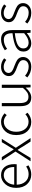

<svg xmlns="http://www.w3.org/2000/svg" viewBox="1460 -2046 600 3559"><g transform="rotate(-90 1759.5 -267.0)"><path d="M304 13Q198 13 127 -62.5Q56 -138 56 -266Q56 -391 125.5 -469Q195 -547 290 -547Q387 -547 441.5 -481.5Q496 -416 496 -299Q496 -276 493 -257H115Q117 -159 170.5 -97.5Q224 -36 310 -36Q386 -36 452 -82L474 -39Q391 13 304 13ZM115 -303H443Q443 -398 402.5 -447.5Q362 -497 291 -497Q223 -497 173 -444.5Q123 -392 115 -303Z M549 0 729 -279 564 -533H628L710 -402Q735 -361 767 -314H771Q777 -324 824 -402L903 -533H964L799 -273L979 0H914L823 -141Q797 -189 762 -238H757Q747 -222 727 -189.5Q707 -157 697 -141L611 0Z M1279 13Q1172 13 1103.5 -61.5Q1035 -136 1035 -266Q1035 -395 1107 -471Q1179 -547 1282 -547Q1365 -547 1438 -482L1405 -442Q1348 -496 1283 -496Q1203 -496 1149.5 -431.5Q1096 -367 1096 -266Q1096 -164 1147 -100.5Q1198 -37 1282 -37Q1355 -37 1421 -96L1449 -56Q1370 13 1279 13Z M1731 13Q1648 13 1609 -37.5Q1570 -88 1570 -192V-533H1628V-199Q1628 -116 1655.5 -77.5Q1683 -39 1744 -39Q1789 -39 1826 -63Q1863 -87 1910 -143V-533H1968V0H1919L1914 -88H1911Q1823 13 1731 13Z M2299 13Q2191 13 2103 -60L2134 -102Q2213 -35 2302 -35Q2360 -35 2392 -63.5Q2424 -92 2424 -136Q2424 -178 2389.5 -203.5Q2355 -229 2295 -250Q2256 -264 2234 -273.5Q2212 -283 2183.5 -301.5Q2155 -320 2141.5 -345Q2128 -370 2128 -403Q2128 -464 2175 -505.5Q2222 -547 2303 -547Q2387 -547 2458 -490L2428 -450Q2364 -498 2301 -498Q2245 -498 2215.5 -471.5Q2186 -445 2186 -406Q2186 -389 2194 -374.5Q2202 -360 2211 -351Q2220 -342 2240.5 -331.5Q2261 -321 2272.5 -316.5Q2284 -312 2310 -302Q2399 -268 2429 -246Q2482 -206 2482 -139Q2482 -75 2433 -31Q2384 13 2299 13Z M2738 13Q2670 13 2626.5 -25Q2583 -63 2583 -134Q2583 -221 2663.5 -267.5Q2744 -314 2923 -335Q2927 -496 2801 -496Q2714 -496 2633 -435L2607 -477Q2710 -547 2809 -547Q2899 -547 2940 -490.5Q2981 -434 2981 -338V0H2932L2926 -68H2924Q2825 13 2738 13ZM2750 -36Q2828 -36 2923 -119V-292Q2770 -274 2705.5 -237Q2641 -200 2641 -137Q2641 -85 2671.5 -60.5Q2702 -36 2750 -36Z M3298 13Q3190 13 3102 -60L3133 -102Q3212 -35 3301 -35Q3359 -35 3391 -63.5Q3423 -92 3423 -136Q3423 -178 3388.5 -203.5Q3354 -229 3294 -250Q3255 -264 3233 -273.5Q3211 -283 3182.5 -301.5Q3154 -320 3140.5 -345Q3127 -370 3127 -403Q3127 -464 3174 -505.5Q3221 -547 3302 -547Q3386 -547 3457 -490L3427 -450Q3363 -498 3300 -498Q3244 -498 3214.5 -471.5Q3185 -445 3185 -406Q3185 -389 3193 -374.5Q3201 -360 3210 -351Q3219 -342 3239.5 -331.5Q3260 -321 3271.5 -316.5Q3283 -312 3309 -302Q3398 -268 3428 -246Q3481 -206 3481 -139Q3481 -75 3432 -31Q3383 13 3298 13Z"/></g></svg>

Font: Noto Sans Korean Light
Style: Regular
Weight: 300
Designer: Ryoko NISHIZUKA  (kana & ideographs); Paul D. Hunt (Latin, Greek & Cyrillic); Wenlong ZHANG  (bopomofo); Sandoll Communi
Foundry: Adobe Systems Incorporated
Version: Version 1.000;PS 1;hotconv 1.0.78;makeotf.lib2.5.61930